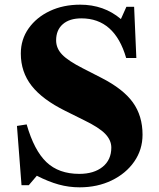

<svg xmlns="http://www.w3.org/2000/svg" viewBox="-20 -792 680 821"><path d="M320.5 9Q274.5 9 231 -3Q187.5 -15 137.5 -40.5L103 0H72L52.5 -253.5L94 -260Q126 -148.5 178.8 -98.5Q231.5 -48.5 319 -48.5Q381.5 -48.5 418.8 -78.5Q456 -108.5 456 -161Q456 -192.5 429.8 -219.8Q403.5 -247 339.5 -278L259 -318Q161 -366.5 115 -425.5Q69 -484.5 69 -563Q69 -623.5 102.5 -670.8Q136 -718 193.2 -745Q250.5 -772 323 -772Q424.5 -772 497 -710.5L520.5 -763H553.5L563 -544H519.5Q470.5 -713.5 328 -713.5Q277 -713.5 248.5 -688.5Q220 -663.5 220 -619.5Q220 -585.5 245.5 -558.8Q271 -532 334 -500L413 -459.5Q507 -411.5 548.2 -354Q589.5 -296.5 589.5 -216Q589.5 -152 554 -101Q518.5 -50 457.5 -20.5Q396.5 9 320.5 9Z"/></svg>

Font: Libre Caslon Text
Style: Bold
Weight: 700
Designer: Pablo Impallari, Rodrigo Fuenzalida, Katja Schimmel
Foundry: Pablo Impallari, Rodrigo Fuenzalida
Version: Version 2.000